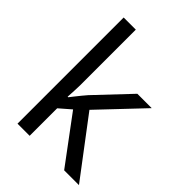

<svg xmlns="http://www.w3.org/2000/svg" viewBox="-219 -866 972 972"><g transform="rotate(45 267.0 -380.0)"><path d="M172 -363Q172 -347 170.5 -321Q169 -295 168 -276H172Q178 -284 190 -299Q202 -314 214.5 -329.5Q227 -345 236 -355L407 -536H510L293 -307L525 0H419L233 -250L172 -197V0H85V-760H172Z"/></g></svg>

Font: Noto Sans
Style: Regular
Weight: 400
Designer: Monotype Design Team
Foundry: Monotype Imaging Inc.
Version: Version 2.007